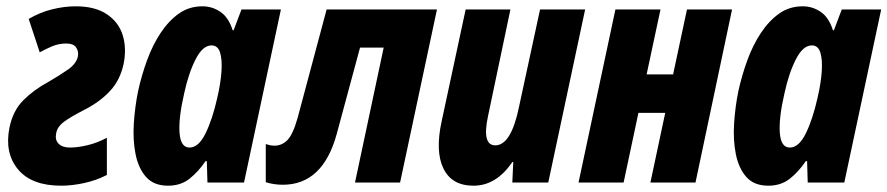

<svg xmlns="http://www.w3.org/2000/svg" viewBox="-20 -579 2815 609"><path d="M174 10Q80 10 37 -42Q-6 -94 10 -174Q21 -228 54 -261Q87 -294 133 -319Q171 -341 196.5 -359Q222 -377 227 -400Q230 -416 221.5 -428.5Q213 -441 190 -441Q166 -441 145 -432Q124 -423 106 -413L71 -519Q107 -540 145.5 -549.5Q184 -559 220 -559Q282 -559 319.5 -533.5Q357 -508 369.5 -466.5Q382 -425 372 -376Q361 -325 329.5 -291Q298 -257 252 -233Q203 -208 182 -192Q161 -176 158 -155Q154 -135 166 -123Q178 -111 202 -111Q227 -111 258 -118.5Q289 -126 319 -142V-24Q286 -7 247.5 1.5Q209 10 174 10Z M513 10Q468 10 443.5 -17.5Q419 -45 410 -90Q401 -135 404.5 -188Q408 -241 418 -290Q429 -340 446.5 -388Q464 -436 489.5 -474.5Q515 -513 547.5 -536Q580 -559 622 -559Q653 -559 679 -541.5Q705 -524 718 -483H721L746 -549H871L754 0H638L636 -68H632Q609 -34 581 -12Q553 10 513 10ZM581 -111Q610 -111 632 -156Q654 -201 669 -268Q680 -315 682.5 -352.5Q685 -390 678 -412.5Q671 -435 651 -435Q623 -435 600.5 -391Q578 -347 564 -282Q546 -204 549.5 -157.5Q553 -111 581 -111Z M877 7Q849 7 823 -1V-122Q829 -120 836 -118.5Q843 -117 851 -117Q874 -117 891.5 -134.5Q909 -152 924 -205L1016 -549H1366L1249 0H1106L1197 -428H1122L1048 -154Q1004 7 877 7Z M1482 10Q1413 10 1386.5 -44.5Q1360 -99 1381 -195L1457 -549H1599L1528 -211Q1508 -118 1551 -118Q1601 -118 1626 -239L1693 -549H1836L1719 0H1605L1608 -65H1605Q1554 10 1482 10Z M1815 0 1932 -549H2075L2031 -343H2115L2159 -549H2302L2186 0H2043L2090 -221H2005L1958 0Z M2417 10Q2372 10 2347.5 -17.5Q2323 -45 2314 -90Q2305 -135 2308.5 -188Q2312 -241 2322 -290Q2333 -340 2350.5 -388Q2368 -436 2393.5 -474.5Q2419 -513 2451.5 -536Q2484 -559 2526 -559Q2557 -559 2583 -541.5Q2609 -524 2622 -483H2625L2650 -549H2775L2658 0H2542L2540 -68H2536Q2513 -34 2485 -12Q2457 10 2417 10ZM2485 -111Q2514 -111 2536 -156Q2558 -201 2573 -268Q2584 -315 2586.5 -352.5Q2589 -390 2582 -412.5Q2575 -435 2555 -435Q2527 -435 2504.5 -391Q2482 -347 2468 -282Q2450 -204 2453.5 -157.5Q2457 -111 2485 -111Z"/></svg>

Font: Noto Sans ExtraCondensed ExtraBold
Style: Italic
Weight: 800
Width: 2
Italic angle: -12°
Designer: Monotype Design Team
Foundry: Monotype Imaging Inc.
Version: Version 2.013; ttfautohint (v1.8.4.7-5d5b)